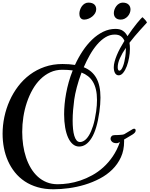

<svg xmlns="http://www.w3.org/2000/svg" viewBox="-24 -1177 1132 1452"><path d="M857.4 -94.2Q834.5 -94.2 823.2 -105.2Q812 -116.2 812 -128.4Q812 -139.2 819.8 -147.2Q827.6 -155.3 843.3 -155.3Q853 -155.3 864.5 -155.8Q876 -156.2 886.2 -157Q896.5 -157.7 904.5 -158.9Q912.6 -160.2 915.5 -162.1L980 -200.7Q985.8 -203.6 990.7 -203.6Q996.1 -203.6 999 -200Q1002 -196.3 1002 -190.9Q1002 -182.1 996.3 -175Q990.7 -168 979.5 -160.6Q968.3 -153.3 951.9 -144Q935.5 -134.8 914.1 -121.6Q914.6 -117.7 914.6 -114.3Q914.6 -110.8 914.6 -107.4Q914.6 -40.5 890.4 12.2Q866.2 64.9 825.2 105.2Q784.2 145.5 730.2 173.8Q676.3 202.1 616.9 220Q557.6 237.8 496.6 246.1Q435.5 254.4 379.9 254.4Q314 254.4 259.8 238.5Q205.6 222.7 162.8 194.1Q120.1 165.5 88.6 126.2Q57.1 86.9 36.4 40.3Q15.6 -6.3 5.6 -58.6Q-4.4 -110.8 -4.4 -165.5Q-4.4 -229 9 -292.7Q22.5 -356.4 48.6 -415Q74.7 -473.6 113.3 -524.4Q151.9 -575.2 202.1 -612.5Q252.4 -649.9 314.2 -671.4Q376 -692.9 448.7 -692.9Q475.1 -692.9 498.5 -691.2Q522 -689.5 543 -686Q568.4 -741.7 601.3 -791.3Q634.3 -840.8 673.1 -877.9Q711.9 -915 756.3 -936.8Q800.8 -958.5 849.6 -958.5Q884.8 -958.5 906.2 -943.4Q927.7 -928.2 939.9 -903.3Q959 -932.1 978 -957.5Q997.1 -982.9 1012.7 -1002.4Q1028.3 -1022 1039.6 -1033.7Q1050.8 -1045.4 1054.2 -1046.9Q1057.6 -1043 1062.7 -1038.1Q1067.9 -1033.2 1072.8 -1027.8Q1077.6 -1022.5 1081.8 -1016.8Q1085.9 -1011.2 1087.4 -1006.3Q1080.1 -998 1065.9 -982.9Q1051.8 -967.8 1033.7 -947.5Q1015.6 -927.2 995.1 -903.3Q974.6 -879.4 955.1 -853.5Q957 -842.3 957.8 -830.6Q958.5 -818.8 958.5 -807.1Q958.5 -775.4 952.1 -740.5Q945.8 -705.6 934.6 -675.8Q923.3 -646 907.7 -626.7Q892.1 -607.4 873.5 -607.4Q863.8 -607.4 856.7 -612.3Q849.6 -617.2 845.2 -625.5Q840.8 -633.8 838.6 -644.8Q836.4 -655.8 836.4 -668.5Q836.4 -687.5 842.5 -710.4Q848.6 -733.4 859.1 -759Q869.6 -784.7 884.5 -812.3Q899.4 -839.8 917 -868.2Q908.7 -888.7 891.4 -902.1Q874 -915.5 843.3 -915.5Q806.6 -915.5 773.2 -895Q739.7 -874.5 710.2 -840.1Q680.7 -805.7 655.3 -761Q629.9 -716.3 609.4 -668.5Q672.9 -643.1 704.3 -587.4Q735.8 -531.7 735.8 -438.5Q735.8 -413.6 733.6 -387Q731.4 -360.4 727.5 -330.6Q709 -198.7 668.9 -133.8Q628.9 -68.8 574.2 -68.8Q547.9 -68.8 526.9 -86.4Q505.9 -104 491.2 -136Q476.6 -168 468.8 -212.9Q460.9 -257.8 460.9 -313Q460.9 -349.6 464.6 -389.4Q468.3 -429.2 476.1 -471.4Q483.9 -513.7 496.1 -557.1Q508.3 -600.6 525.9 -644.5Q507.3 -647 487.5 -648.2Q467.8 -649.4 446.8 -649.4Q397.9 -649.4 356.7 -630.4Q315.4 -611.3 281.7 -578.1Q248 -544.9 222.4 -499.8Q196.8 -454.6 179.2 -402.3Q161.6 -350.1 152.8 -293.2Q144 -236.3 144 -179.2Q144 -128.4 151.1 -79.3Q158.2 -30.3 172.9 13.7Q187.5 57.6 209.7 94.7Q231.9 131.8 261.7 158.9Q291.5 186 329.1 201.2Q366.7 216.3 412.6 216.3Q451.2 216.3 495.1 209.7Q539.1 203.1 584 188Q628.9 172.9 673.3 148.4Q717.8 124 757.1 88.6Q796.4 53.2 828.9 5.6Q861.3 -42 882.8 -103Q877 -100.1 871.1 -97.2Q865.2 -94.2 857.4 -94.2ZM703.1 -334.5Q706.5 -358.4 708 -380.1Q709.5 -401.9 709.5 -421.4Q709.5 -465.8 701.4 -499.8Q693.4 -533.7 678.5 -558.6Q663.6 -583.5 641.8 -600.6Q620.1 -617.7 592.8 -628.4Q570.8 -570.8 556.9 -517.3Q543 -463.9 537.6 -425.3Q532.2 -385.7 528.8 -345Q525.4 -304.2 525.4 -264.6Q525.4 -231.4 528.3 -201.9Q531.2 -172.4 537.8 -150.4Q544.4 -128.4 554.9 -115.7Q565.4 -103 581.1 -103Q597.2 -103 614.7 -114.7Q632.3 -126.5 648.9 -153.6Q665.5 -180.7 679.7 -224.9Q693.8 -269 703.1 -334.5ZM923.8 -750.5Q925.3 -761.7 926.5 -775.6Q927.7 -789.6 927.7 -804.2V-814.9Q899.9 -774.9 883.1 -737.1Q866.2 -699.2 866.2 -668.5Q866.2 -657.2 869.1 -649.9Q872.1 -642.6 878.9 -642.6Q886.7 -642.6 893.6 -651.9Q900.4 -661.1 906.2 -676.3Q912.1 -691.4 916.5 -710.9Q920.9 -730.5 923.8 -750.5ZM889.2 -1028.8Q875 -1028.8 865.2 -1032.7Q855.5 -1036.6 849.1 -1043.5Q842.8 -1050.3 839.8 -1059.3Q836.9 -1068.4 836.9 -1078.1Q836.9 -1091.8 842 -1105.7Q847.2 -1119.6 856 -1131.1Q864.7 -1142.6 877.2 -1149.9Q889.6 -1157.2 904.3 -1157.2Q919.4 -1157.2 930.7 -1153.1Q941.9 -1148.9 949 -1141.6Q956.1 -1134.3 959.5 -1125Q962.9 -1115.7 962.9 -1105.5Q962.9 -1092.3 957.5 -1078.6Q952.1 -1064.9 942.4 -1054Q932.6 -1043 919.2 -1035.9Q905.8 -1028.8 889.2 -1028.8ZM612.3 -1028.8Q602.5 -1028.8 595.7 -1032.5Q588.9 -1036.1 584.5 -1042.2Q580.1 -1048.3 578.1 -1056.2Q576.2 -1064 576.2 -1072.8Q576.2 -1086.9 581.1 -1101.8Q585.9 -1116.7 594.7 -1129.2Q603.5 -1141.6 616.2 -1149.4Q628.9 -1157.2 644.5 -1157.2Q661.1 -1157.2 672.4 -1153.1Q683.6 -1148.9 690.4 -1142.1Q697.3 -1135.3 700.4 -1126.2Q703.6 -1117.2 703.6 -1107.4Q703.6 -1091.3 695.3 -1077.1Q687 -1063 673.8 -1052.2Q660.6 -1041.5 644.5 -1035.2Q628.4 -1028.8 612.3 -1028.8Z"/></svg>

Font: Meddon
Style: Regular
Weight: 400
Designer: Vernon Adams
Foundry: Vernon Adams
Version: Version 1.000